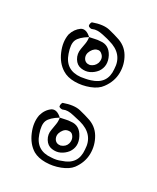

<svg xmlns="http://www.w3.org/2000/svg" viewBox="-81 -411 381 466"><g transform="rotate(20 110.0 -178.5)"><path d="M85 -321Q62 -312 55 -301Q48 -290 52 -266Q58 -226 99 -223Q105 -223 111.5 -223Q118 -223 125 -224Q166 -229 169 -269Q175 -310 134 -329Q131 -331 114 -338Q97 -345 86 -342Q84 -341 80 -342.5Q76 -344 75 -347Q75 -353 79 -357Q108 -362 125 -354.5Q142 -347 149 -343Q172 -332 180.5 -310Q189 -288 184.5 -264.5Q180 -241 161 -223Q150 -212 129.5 -208Q109 -204 89 -207.5Q69 -211 57 -222Q40 -237 34 -263Q28 -289 36 -310Q44 -326 59 -333Q72 -338 85 -321ZM85 -321Q93 -321 100 -321.5Q107 -322 114 -321Q137 -320 145 -296Q153 -270 136 -253Q127 -245 116 -242Q105 -239 93 -243Q81 -247 76 -260Q71 -273 76 -287Q79 -295 82 -303.5Q85 -312 85 -321ZM110 -258Q122 -260 128 -270Q135 -284 126 -294Q123 -298 118 -299Q107 -300 98.5 -289.5Q90 -279 94 -268Q98 -258 110 -258ZM85 -113Q62 -104 55 -93Q48 -82 52 -58Q58 -18 99 -15Q113 -13 125 -16Q166 -21 169 -61Q175 -102 134 -121Q131 -122 114 -129.5Q97 -137 86 -134Q84 -133 80 -134.5Q76 -136 75 -138Q75 -145 79 -149Q108 -154 125 -146.5Q142 -139 149 -135Q172 -124 180.5 -101.5Q189 -79 184.5 -55.5Q180 -32 161 -14Q150 -4 129.5 0Q109 4 89 0.5Q69 -3 57 -13Q40 -28 34 -54Q28 -80 36 -101Q44 -118 59 -125Q72 -130 85 -113ZM85 -113Q93 -113 100 -113.5Q107 -114 114 -113Q137 -112 145 -87Q153 -62 136 -45Q127 -37 116 -34Q105 -31 93 -35Q81 -39 76 -52Q71 -65 76 -78Q79 -87 82 -95Q85 -103 85 -113ZM110 -50Q123 -52 128 -62Q134 -75 126 -86Q122 -90 118 -90Q107 -92 98.5 -81.5Q90 -71 94 -60Q98 -50 110 -50Z"/></g></svg>

Font: Shizuru
Style: Regular
Weight: 400
Version: Version 1.000